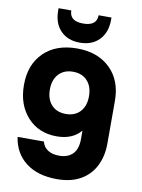

<svg xmlns="http://www.w3.org/2000/svg" viewBox="-111 -870 900 1218"><g transform="rotate(10 339.0 -261.0)"><path d="M293.9 6.8Q176.8 6.8 105 -72.5Q33.2 -151.9 33.2 -278.8Q33.2 -410.6 112.1 -487.8Q190.9 -564.9 326.2 -564.9Q460 -564.9 539.6 -487.5Q619.1 -410.2 619.1 -278.8V0H452.1V-61Q397.9 6.8 293.9 6.8ZM342.8 273.9Q218.3 273.9 142.1 215.3Q65.9 156.7 50.8 53.2H220.2Q228.5 87.4 257.1 106.2Q285.6 125 331.1 125Q386.2 125 417.7 93.3Q449.2 61.5 449.2 -2.9V-158.2H619.1V-2.9Q619.1 75.2 588.9 137.2Q558.1 201.7 495.6 237.8Q433.1 273.9 342.8 273.9ZM234.1 -179.4Q268.1 -143.1 326.2 -143.1Q384.3 -143.1 418.2 -179.4Q452.1 -215.8 452.1 -278.8Q452.1 -341.8 418.2 -378.4Q384.3 -415 326.2 -415Q268.1 -415 234.1 -378.4Q200.2 -341.8 200.2 -278.8Q200.2 -215.8 234.1 -179.4ZM165 -782.2V-795.9H247.1Q247.1 -727.1 335 -727.1Q422.9 -727.1 422.9 -795.9H505.9V-782.2Q505.9 -699.2 459.5 -651.6Q413.1 -604 335 -604Q256.8 -604 210.9 -651.6Q165 -699.2 165 -782.2Z"/></g></svg>

Font: Biathlonist
Style: Bold
Weight: 700
Designer: Go4gold
Foundry: Go4gold
Version: Version 3.010;FEAKit 1.0